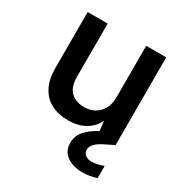

<svg xmlns="http://www.w3.org/2000/svg" viewBox="-170 -657 951 997"><g transform="rotate(30 305.5 -158.5)"><path d="M263 12Q203 12 160 -10.5Q117 -33 93.5 -78.5Q70 -124 70 -191V-526H190V-207Q190 -147 219.5 -118Q249 -89 301 -89Q334 -89 361 -103.5Q388 -118 404.5 -147Q421 -176 421 -219V-526H541V0H435L426 -80Q406 -37 364 -12.5Q322 12 263 12ZM461 209Q427 209 397 198Q367 187 349 164.5Q331 142 331 106Q331 79 343.5 55.5Q356 32 385.5 8.5Q415 -15 466 -37L514 -57L541 0L488 26Q452 44 437.5 60.5Q423 77 423 95Q423 115 437.5 126Q452 137 476 137Q491 137 509.5 133Q528 129 546 122V195Q528 201 506 205Q484 209 461 209Z"/></g></svg>

Font: DM Sans 9pt SemiBold
Style: Regular
Weight: 600
Version: Version 4.004;gftools[0.9.30]